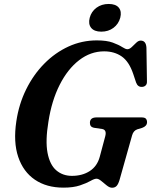

<svg xmlns="http://www.w3.org/2000/svg" viewBox="-20 -912 744 946"><path d="M457 -713Q506 -713 535.8 -702Q565.5 -691 582 -680.2Q598.5 -669.5 607.5 -669.5Q618 -669.5 629 -680Q640 -690.5 651 -701.2Q662 -712 673 -712Q699.5 -712 701.5 -677L704 -513.5Q705 -498.5 698 -491.5Q691 -484.5 681 -484Q659 -482 650.5 -505.5L636.5 -547.5Q616 -608.5 579.8 -633.8Q543.5 -659 493 -659Q426.5 -659 370 -615.5Q313.5 -572 274 -494Q234.5 -416 218.5 -312Q203 -218 214.2 -159Q225.5 -100 257.2 -72.8Q289 -45.5 334.5 -45.5Q385.5 -45.5 422.2 -69.2Q459 -93 471.5 -139.5L498.5 -240.5Q507 -272.5 483 -276.5L442.5 -282.5Q423 -286.5 423 -306.5Q423 -333.5 455.5 -333.5H677.5Q693.5 -333.5 699 -327Q704.5 -320.5 704.5 -309.5Q704 -290.5 680.5 -282L657 -275Q637.5 -268.5 631 -245.5L569 -25.5Q562.5 -4 554.2 4.5Q546 13 532 13Q520 13 506 1.8Q492 -9.5 478.8 -20.5Q465.5 -31.5 455.5 -31.5Q445 -31.5 425.8 -20.5Q406.5 -9.5 374 1.5Q341.5 12.5 292.5 12.5Q209.5 12.5 152 -26.5Q94.5 -65.5 69.8 -138.8Q45 -212 60.5 -314.5Q73 -399 108.8 -471.5Q144.5 -544 198 -598.2Q251.5 -652.5 317.5 -682.8Q383.5 -713 457 -713ZM479 -756Q444.5 -756 429.2 -774.8Q414 -793.5 422 -824.5Q430 -855 455.2 -873.8Q480.5 -892.5 515.5 -892.5Q550.5 -892.5 565.5 -874Q580.5 -855.5 572.5 -824.5Q564 -793.5 539 -774.8Q514 -756 479 -756Z"/></svg>

Font: Fraunces 72pt S050 SemiBold
Style: Italic
Weight: 600
Italic angle: -16°
Version: Version 1.000; ttfautohint (v1.8.3)